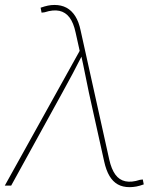

<svg xmlns="http://www.w3.org/2000/svg" viewBox="-21 -754 664 780"><path d="M-1.5 0 302.7 -547.4 286.1 -622.1Q277.8 -661.1 261.5 -682.9Q245.1 -704.6 220 -710Q194.8 -715.3 160.2 -704.1L147.9 -702.6L144 -722.7Q160.6 -728.5 173.6 -731.2Q186.5 -733.9 200.2 -733.9Q228 -733.9 249 -722.7Q270 -711.4 284.7 -688.5Q299.3 -665.5 306.6 -629.9L422.9 -105.5Q431.6 -66.9 447.5 -44.9Q463.4 -22.9 488.3 -17.6Q513.2 -12.2 547.4 -23.4L559.1 -24.9L563 -4.9Q546.9 1 533 3.7Q519 6.3 505.4 6.3Q477.5 6.3 457.5 -4.9Q437.5 -16.1 423.8 -39.1Q410.2 -62 402.3 -97.7L340.3 -377Q332 -415.5 324.5 -454.3Q316.9 -493.2 308.1 -531.7H314Q294.4 -493.2 273.9 -454.3Q253.4 -415.5 231.9 -377L24.4 0Z"/></svg>

Font: Inter 17pt Thin
Style: Italic
Weight: 250
Italic angle: -9.3988°
Version: Version 4.001;git-66647c0bb